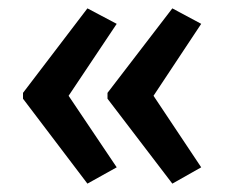

<svg xmlns="http://www.w3.org/2000/svg" viewBox="-20 -496 537 459"><path d="M35 -274 189 -476 259 -439 144 -267 259 -96 189 -57 35 -260ZM237 -274 392 -476 461 -439 347 -267 461 -96 392 -57 237 -260Z"/></svg>

Font: Noto Sans Gurmukhi Condensed Medium
Style: Regular
Weight: 500
Width: 3
Designer: Jelle Bosma - Monotype Design Team
Foundry: Monotype Imaging Inc.
Version: Version 2.004; ttfautohint (v1.8.4.7-5d5b)